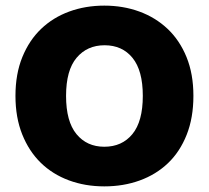

<svg xmlns="http://www.w3.org/2000/svg" viewBox="-20 -645 743 683"><path d="M35 -304Q35 -382 59.5 -442Q84 -502 126.5 -542.5Q169 -583 226.5 -604Q284 -625 351 -625Q418 -625 475.5 -604Q533 -583 576 -542.5Q619 -502 643.5 -442Q668 -382 668 -304Q668 -226 644 -165.5Q620 -105 577.5 -64.5Q535 -24 477 -3Q419 18 351 18Q283 18 225 -3.5Q167 -25 125 -66Q83 -107 59 -167Q35 -227 35 -304ZM215 -304Q215 -213 252 -168Q289 -123 351 -123Q414 -123 451 -168Q488 -213 488 -304Q488 -394 451.5 -439Q415 -484 352 -484Q290 -484 252.5 -439.5Q215 -395 215 -304Z"/></svg>

Font: Baloo Thambi
Style: Regular
Weight: 400
Designer: Aadarsh Rajan and Ek Type
Foundry: Ek Type
Version: Version 1.100;PS 1.000;hotconv 1.0.88;makeotf.lib2.5.647800;